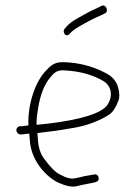

<svg xmlns="http://www.w3.org/2000/svg" viewBox="-20 -711 506 703"><path d="M235.1 -587.3C241.9 -595.6 253.4 -604.4 269.5 -613.8C295.2 -628.9 321.9 -643 349.8 -655L363.8 -662C380.9 -668.8 367 -698.7 350.8 -689L336.8 -682C308.4 -669.8 284.9 -656 258.3 -640.9C241.8 -631.5 228.2 -620.2 217.6 -607C205.3 -593.1 221.9 -571.5 235.1 -587.3ZM114 -254C113.3 -269.3 115 -288.3 119 -311C127.2 -365.9 143.9 -405.9 167.2 -431C186.5 -455.2 200 -455.3 234.4 -452C281.7 -447.5 324.9 -434.6 359.8 -413.5C386.7 -397.2 395.4 -360.5 373.8 -328C353.8 -296.1 275.6 -272.9 157.5 -258.5C140.5 -256.8 126 -255.3 114 -254ZM40 -234.5C40 -226.2 46.8 -219 55 -219H63L87 -222L89 -200C92.2 -126.3 145.7 -65.8 192 -43C220.6 -29.8 243.1 -25.2 259.4 -29.1C275.8 -33 291.2 -36.4 307.6 -39.3C325.5 -42.2 335.9 -45.4 338.8 -49C345.8 -57.7 338.1 -76.8 323.8 -72L292 -66.5C283.5 -64.8 271.8 -62.2 256.9 -58.5C242.1 -54.8 223.6 -58.9 201.6 -71C182.7 -79.8 164.2 -99.1 142.3 -128.9C128.6 -146.8 120.8 -169.7 119 -197.5C118.3 -207.8 117.7 -216.7 117 -224C171.6 -230.4 180.2 -230.9 249.5 -242.8C295.4 -250.6 342.5 -267 380.2 -291.8C393.1 -300.3 404.3 -317.4 413.8 -343C418.4 -355.7 417.9 -371.8 412.3 -391.5C406.6 -411.2 394.8 -426.7 376.8 -438C333.8 -463.1 284.9 -477.7 236.4 -482C193.7 -485.8 175.9 -483.8 149 -453C111.5 -415.5 80.9 -333.2 84 -252C72 -250 65 -249 63 -249H55C46.8 -249 40 -242.9 40 -234.5Z"/></svg>

Font: MewTooHand
Style: Condensed
Weight: 400
Designer: Mew Too, Robert Jablonski
Version: Version 0.77